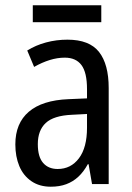

<svg xmlns="http://www.w3.org/2000/svg" viewBox="-20 -696 499 726"><path d="M235 -546Q318 -546 354.5 -499.5Q391 -453 391 -363V0H328L315 -75H312Q296 -46 276 -27.5Q256 -9 230.5 0.5Q205 10 172 10Q129 10 98.5 -11Q68 -32 53 -68Q38 -104 38 -150Q38 -230 89 -273.5Q140 -317 239 -321L309 -324V-359Q309 -422 288 -450Q267 -478 225 -478Q197 -478 168 -469Q139 -460 109 -443L83 -505Q115 -525 154 -535.5Q193 -546 235 -546ZM252 -262Q183 -259 153 -231Q123 -203 123 -151Q123 -103 143 -80Q163 -57 198 -57Q248 -57 278.5 -97.5Q309 -138 309 -213V-265ZM363 -676V-612H104V-676Z"/></svg>

Font: Noto Sans Khmer Condensed
Style: Regular
Weight: 400
Width: 3
Designer: Danh Hong and the Monotype Design Team
Foundry: Monotype Imaging Inc.
Version: Version 2.004